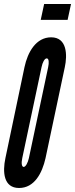

<svg xmlns="http://www.w3.org/2000/svg" viewBox="-35 -929 374 957"><path d="M168 -830H302L319 -909H185ZM288 -594C301 -654 300 -743 220 -743C145 -743 103 -670 87 -594L-8 -141C-23 -71 -17 8 60 8C136 8 175 -65 192 -141ZM109 -141C104 -118 93 -97 83 -97C74 -97 70 -114 76 -141L172 -594C177 -618 187 -638 198 -638C209 -638 210 -617 205 -594Z"/></svg>

Font: League Gothic Condensed Italic
Style: Regular
Weight: 400
Width: 3
Designer: Tyler Finck
Foundry: The League of Moveable Type
Version: Version 1.001;PS 001.001;hotconv 1.0.56;makeotf.lib2.0.21325